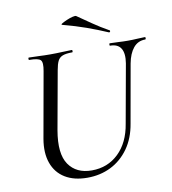

<svg xmlns="http://www.w3.org/2000/svg" viewBox="-88 -864 856 953"><g transform="rotate(-10 340.5 -387.5)"><path d="M562 -513Q570 -562 554.5 -587.5Q539 -613 500 -613Q497 -613 497.5 -619Q498 -625 500 -625Q522 -625 544 -623.5Q566 -622 592 -622Q616 -622 638 -623.5Q660 -625 677 -625Q681 -625 680.5 -619Q680 -613 677 -613Q640 -613 617 -585Q594 -557 585 -508L533 -215Q521 -142 484.5 -91Q448 -40 394.5 -13.5Q341 13 276 13Q209 13 164 -14.5Q119 -42 100.5 -93.5Q82 -145 94 -215L153 -546Q161 -589 149.5 -601Q138 -613 93 -613Q89 -613 89.5 -619Q90 -625 92 -625Q115 -625 143 -623.5Q171 -622 200 -622Q233 -622 261 -623.5Q289 -625 309 -625Q312 -625 312 -619Q312 -613 309 -613Q278 -613 261 -606.5Q244 -600 236 -584Q228 -568 223 -539L170 -245Q150 -129 188 -74Q226 -19 304 -19Q384 -19 439 -72Q494 -125 509 -218ZM506 -679Q455 -701 402 -720Q349 -739 284 -756Q277 -758 286 -763.5Q295 -769 311 -776Q327 -783 341.5 -786.5Q356 -790 360 -787Q395 -763 431 -738Q467 -713 510 -689Q514 -688 512.5 -683Q511 -678 506 -679Z"/></g></svg>

Font: Cormorant Medium
Style: Italic
Weight: 500
Italic angle: -10°
Designer: Christian Thalmann (Catharsis Fonts)
Foundry: Catharsis Fonts
Version: Version 4.000